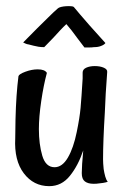

<svg xmlns="http://www.w3.org/2000/svg" viewBox="-20 -603 411 634"><path d="M30.3 -146.5 31.2 -209Q33.2 -291 41 -351.6Q43 -358.4 64 -366.2Q85 -374 104.5 -374Q127.9 -374 134.8 -362.3Q124 -322.3 116.2 -269.5Q108.4 -216.8 108.4 -176.8Q108.4 -127 119.6 -88.9Q130.9 -50.8 160.2 -50.8Q185.5 -50.8 204.1 -82.5Q222.7 -114.3 233.4 -167Q243.2 -214.8 246.1 -247.1Q249 -279.3 252.9 -343.8V-363.3Q252.9 -374 264.6 -379.4Q276.4 -384.8 293 -384.8Q310.5 -384.8 322.8 -379.4Q335 -374 334 -365.2L329.1 -293.9L326.2 -232.4Q320.3 -135.7 320.3 -77.1Q320.3 -64.5 322.3 -44.9Q324.2 -32.2 327.6 -20Q331.1 -7.8 335.9 -2.9Q332 -1 320.3 1L304.7 2.9Q299.8 3.9 289.1 3.9Q270.5 3.9 260.3 -3.9Q250 -11.7 250 -31.2Q250 -54.7 254.9 -106.4Q238.3 -56.6 210.9 -22.5Q183.6 11.7 142.6 11.7Q90.8 11.7 58.6 -30.8Q26.4 -73.2 30.3 -146.5ZM223.6 -580.1Q230.5 -571.3 244.1 -555.7Q255.9 -542 275.9 -519Q295.9 -496.1 328.1 -460.9Q324.2 -455.1 313.5 -451.2Q308.6 -449.2 302.7 -448.2Q296.9 -447.3 290 -447.3Q284.2 -446.3 275.9 -446.3Q267.6 -446.3 258.8 -446.3Q246.1 -462.9 235.4 -477.1Q224.6 -491.2 216.8 -502Q207 -513.7 199.2 -523.4Q189.5 -514.6 178.7 -502.9Q168.9 -492.2 155.8 -478Q142.6 -463.9 126 -447.3Q115.2 -447.3 106.9 -448.7Q98.6 -450.2 90.8 -452.1Q82 -454.1 75.2 -456.1Q68.4 -457 64.5 -459Q55.7 -462.9 56.6 -462.9Q107.4 -514.6 138.7 -544.9Q156.2 -562.5 170.9 -575.2Q173.8 -578.1 181.6 -580.1Q189.5 -582 198.2 -582.5Q207 -583 214.4 -582.5Q221.7 -582 223.6 -580.1Z"/></svg>

Font: BKP Parklife Display
Style: Regular
Weight: 400
Designer: Font Diner, Inc.; LA MECHKY PLUS GmbH
Foundry: Font Diner, Inc.; LA MECHKY PLUS GmbH
Version: Version 1.007